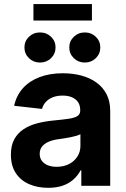

<svg xmlns="http://www.w3.org/2000/svg" viewBox="-20 -898 611 928"><path d="M212.9 9.8Q161.1 9.8 120.4 -8.1Q79.6 -25.9 56.2 -61.5Q32.7 -97.2 32.7 -150.4Q32.7 -195.3 49.3 -225.3Q65.9 -255.4 94.5 -273.9Q123 -292.5 159.9 -302Q196.8 -311.5 236.8 -315.4Q284.2 -319.8 313 -324.2Q341.8 -328.6 354.7 -337.4Q367.7 -346.2 367.7 -363.3V-366.2Q367.7 -388.2 357.7 -403.6Q347.7 -418.9 328.6 -427.5Q309.6 -436 282.7 -436Q254.9 -436 234.1 -427.5Q213.4 -418.9 200.7 -404.5Q188 -390.1 183.1 -371.6L48.3 -386.7Q59.1 -436 90.3 -471.2Q121.6 -506.3 170.9 -525.1Q220.2 -543.9 284.2 -543.9Q331.1 -543.9 372.6 -533Q414.1 -522 445.6 -499.5Q477.1 -477.1 494.9 -442.9Q512.7 -408.7 512.7 -361.3V0H373V-74.7H369.6Q356 -49.3 334.7 -30.3Q313.5 -11.2 283.2 -0.7Q252.9 9.8 212.9 9.8ZM253.4 -91.8Q288.1 -91.8 314 -105.2Q339.8 -118.7 354.2 -141.6Q368.7 -164.6 368.7 -192.9V-249.5Q362.3 -245.6 350.1 -241.9Q337.9 -238.3 322.8 -235.1Q307.6 -231.9 291.7 -229.5Q275.9 -227.1 261.7 -225.1Q235.8 -221.7 215.6 -213.1Q195.3 -204.6 183.6 -190.2Q171.9 -175.8 171.9 -154.3Q171.9 -134.3 182.4 -120.4Q192.9 -106.4 211.2 -99.1Q229.5 -91.8 253.4 -91.8ZM390.1 -595.7Q358.4 -595.7 336.7 -616.9Q314.9 -638.2 314.9 -668.5Q314.9 -699.2 336.7 -720.2Q358.4 -741.2 390.1 -741.2Q421.4 -741.2 443.1 -720.2Q464.8 -699.2 464.8 -668.9Q464.8 -638.2 443.1 -616.9Q421.4 -595.7 390.1 -595.7ZM173.3 -595.7Q141.6 -595.7 119.9 -616.9Q98.1 -638.2 98.1 -668.5Q98.1 -699.2 119.9 -720.2Q141.6 -741.2 173.3 -741.2Q205.1 -741.2 226.8 -720.2Q248.5 -699.2 248.5 -668.9Q248.5 -638.2 226.8 -616.9Q205.1 -595.7 173.3 -595.7ZM424.3 -878.4V-798.8H141.6V-878.4Z"/></svg>

Font: Inter 20pt
Style: Bold
Weight: 700
Version: Version 4.001;git-66647c0bb